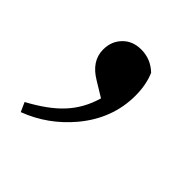

<svg xmlns="http://www.w3.org/2000/svg" viewBox="-112 -236 550 550"><g transform="rotate(45 163.5 39.5)"><path d="M43 224.6 30.3 196.3Q91.8 163.1 125 127.9Q162.1 88.9 177.7 34.2L132.8 6.8Q83 -22.5 83 -69.3Q83 -102.5 104.5 -124.5Q126 -146.5 160.2 -146.5Q199.2 -146.5 227.5 -119.1Q242.2 -85 242.2 -41Q242.2 51.8 178.7 127.9Q123 194.3 43 224.6Z"/></g></svg>

Font: Bpmf GenRyu Min B
Style: B
Weight: 700
Foundry: But Ko
Version: Version 1.320